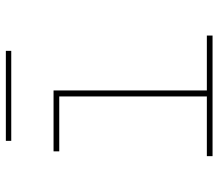

<svg xmlns="http://www.w3.org/2000/svg" viewBox="-64 -664 729 640"><g transform="rotate(-90 300.0 -344.5)"><path d="M99 0V-19H298V-511H115V-530H318V-19H501V0ZM150 -671V-689H450V-671Z"/></g></svg>

Font: Iosevka Curly Slab ThEx
Style: Regular
Weight: 100
Width: 7
Monospace: yes
Designer: Belleve Invis
Foundry: Belleve Invis
Version: Version 11.1.0; ttfautohint (v1.8.3)